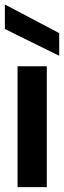

<svg xmlns="http://www.w3.org/2000/svg" viewBox="-25 -768 263 788"><path d="M47 0V-496H167V0ZM218 -539 -5 -649V-748H-2L218 -632Z"/></svg>

Font: DM Sans 36pt SemiBold
Style: Regular
Weight: 600
Designer: Colophon Foundry, Jonny Pinhorn
Foundry: Colophon Foundry
Version: Version 4.004;gftools[0.9.30]